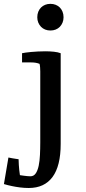

<svg xmlns="http://www.w3.org/2000/svg" viewBox="-20 -775 436 978"><path d="M289.1 -42Q289.1 70.3 247.6 126.5Q206.1 182.6 126.5 182.6Q104 182.6 81.5 179.7Q59.1 176.8 41 172.9Q19.5 168.5 0 162.6L22.9 27.3Q33.7 29.3 43 31.2Q51.3 32.7 59.8 33.9Q68.4 35.2 74.7 36.1Q74.7 50.8 75.9 65.4Q77.1 80.1 78.1 91.3Q79.6 105 81.5 117.2Q91.8 118.7 101.6 120.1Q109.9 121.1 118.9 122.1Q127.9 123 134.8 123Q151.9 123 161.9 108.4Q171.9 93.8 177 69.6Q182.1 45.4 183.6 13.9Q185.1 -17.6 185.1 -50.8V-411.1Q185.1 -420.9 184.3 -431.2Q183.6 -441.4 181.6 -449.7Q164.1 -457 139.6 -457H92.3V-503.9Q98.1 -505.4 110.6 -507.1Q123 -508.8 138.9 -510.3Q154.8 -511.7 173.3 -512.7Q191.9 -513.7 210.4 -513.7Q233.9 -513.7 254.6 -511.5Q275.4 -509.3 289.1 -503.9ZM169.9 -687Q169.9 -702.6 175 -715.3Q180.2 -728 189 -736.8Q197.8 -745.6 210 -750.5Q222.2 -755.4 236.8 -755.4Q251.5 -755.4 263.7 -750.5Q275.9 -745.6 284.7 -736.8Q293.5 -728 298.6 -715.3Q303.7 -702.6 303.7 -687Q303.7 -672.4 298.6 -659.9Q293.5 -647.5 284.7 -638.4Q275.9 -629.4 263.7 -624.5Q251.5 -619.6 236.8 -619.6Q222.2 -619.6 210 -624.5Q197.8 -629.4 189 -638.4Q180.2 -647.5 175 -659.9Q169.9 -672.4 169.9 -687Z"/></svg>

Font: Tienne
Style: Regular
Weight: 400
Designer: vernon adams
Foundry: vernon adams
Version: Version 1.001